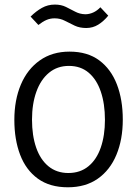

<svg xmlns="http://www.w3.org/2000/svg" viewBox="-20 -804 595 835"><path d="M436.4 -282.7Q436.4 -352.6 418.4 -405.5Q400.4 -458.4 365.6 -487.9Q330.8 -517.4 279.8 -517.4Q229 -517.4 193 -487.5Q157 -457.7 138.1 -404.9Q119.2 -352.2 119.2 -283.6Q119.2 -214.6 137.2 -162.3Q155.3 -109.9 190.9 -80.7Q226.6 -51.6 277.3 -51.6Q329 -51.6 364.7 -81Q400.4 -110.3 418.4 -162.7Q436.4 -215.1 436.4 -282.7ZM514 -283.6Q514 -197.2 486.2 -130.6Q458.5 -64.1 405.2 -26.8Q352 10.5 275.2 10.5Q196.5 10.5 144.7 -27Q92.9 -64.5 67.6 -130.8Q42.4 -197 42.4 -282.7Q42.4 -369.2 70.8 -436.3Q99.3 -503.4 153.3 -541.4Q207.2 -579.5 282.3 -579.5Q360.6 -579.5 411.7 -541.4Q462.8 -503.4 488.4 -436.9Q514 -370.5 514 -283.6ZM416.5 -772.4 450.8 -735.9Q431 -711.6 407.4 -696.9Q383.8 -682.2 355.2 -682.2Q326.5 -682.2 304.7 -692.5Q282.9 -702.8 262.4 -713.5Q242 -724.3 217.4 -724.3Q198.8 -724.3 182.3 -717.3Q165.7 -710.2 147 -695.4L113 -731.8Q136.8 -755.4 162.3 -769.7Q187.8 -784.1 218.6 -784.1Q246.2 -784.1 267.1 -773.7Q288 -763.2 307.5 -753Q327 -742.7 350.6 -742Q368.4 -742 385.5 -749.7Q402.6 -757.5 416.5 -772.4Z"/></svg>

Font: Yaldevi ExtraLight
Style: Regular
Weight: 200
Designer: Sol Matas, Rajitha Manaperi, Kosala Senevirathne
Foundry: Mooniak
Version: Version 1.100